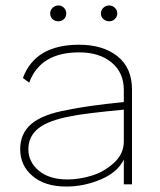

<svg xmlns="http://www.w3.org/2000/svg" viewBox="-20 -674 588 704"><path d="M270 -510Q358 -510 411 -467.5Q464 -425 464 -346V-80V2H434V-86V-89Q411 -42 349.5 -16Q288 10 223 10Q145 10 99.5 -28.5Q54 -67 54 -127Q54 -185 95.5 -220Q137 -255 228 -271Q290 -285 434 -300V-344Q434 -408 389 -445Q344 -482 270 -482Q128 -482 87 -371L64 -388Q109 -510 270 -510ZM228 -16Q271 -16 316.5 -30Q362 -44 398 -77Q434 -110 434 -155V-272Q287 -258 241 -248Q158 -233 121 -203.5Q84 -174 84 -127Q84 -80 122.5 -48Q161 -16 228 -16ZM164 -625Q164 -637 173 -645.5Q182 -654 195 -654Q206 -654 214.5 -645.5Q223 -637 223 -625Q223 -612 214.5 -604Q206 -596 195 -596Q181 -596 172.5 -604Q164 -612 164 -625ZM350 -625Q350 -637 359 -645.5Q368 -654 381 -654Q392 -654 401 -645.5Q410 -637 410 -625Q410 -613 401.5 -604.5Q393 -596 381 -596Q368 -596 359 -604Q350 -612 350 -625Z"/></svg>

Font: Human Sans ExtraLight
Style: Regular
Weight: 200
Designer: Tim Radville
Foundry: Continuum
Version: Version 1.000;FEAKit 1.0